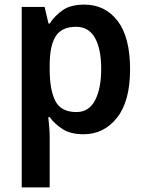

<svg xmlns="http://www.w3.org/2000/svg" viewBox="-20 -571 629 831"><path d="M309 -455Q364 -455 391 -407Q418 -359 418 -273Q418 -188 391.5 -137Q365 -86 311 -86Q244 -86 219.5 -134Q195 -182 195 -272V-288Q195 -373 221 -414Q247 -455 309 -455ZM345 -551Q286 -551 251.5 -527Q217 -503 195 -469H190L173 -541H74V240H195V20Q195 1 193 -22.5Q191 -46 189 -64H195Q216 -35 250.5 -12.5Q285 10 342 10Q430 10 486.5 -61.5Q543 -133 543 -271Q543 -410 489 -480.5Q435 -551 345 -551Z"/></svg>

Font: Noto Sans Display Medium
Style: Regular
Weight: 500
Designer: Monotype Design Team
Foundry: Monotype Imaging Inc.
Version: Version 1.900